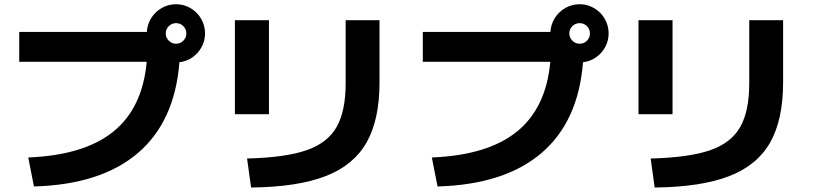

<svg xmlns="http://www.w3.org/2000/svg" viewBox="-20 -838 3790 892"><path d="M661.6 -550.8H69.3V-689.5H662.1Q664.1 -724.6 682.6 -754.2Q701.2 -783.7 731.7 -801Q762.2 -818.4 797.9 -818.4Q834.5 -818.4 865.5 -800Q896.5 -781.7 914.6 -750.5Q932.6 -719.2 932.6 -682.6Q932.6 -648.9 916.7 -619.6Q900.9 -590.3 873.8 -571.5Q846.7 -552.7 813.5 -548.8Q792 -273.4 620.6 -127Q449.2 19.5 137.7 28.3L111.3 -106.4Q370.1 -116.7 506.1 -226.3Q642.1 -335.9 661.6 -550.8ZM845.7 -682.6Q845.7 -702.6 831.8 -716.6Q817.9 -730.5 797.9 -730.5Q778.3 -730.5 764.2 -716.6Q750 -702.6 750 -682.6Q750 -663.1 764.2 -648.9Q778.3 -634.8 797.9 -634.8Q817.9 -634.8 831.8 -648.9Q845.7 -663.1 845.7 -682.6Z M1585.9 -452.1V-744.1H1743.2V-456.1Q1743.2 -281.7 1682.9 -175.8Q1622.6 -69.8 1492.2 -19.5Q1361.8 30.8 1146.5 33.2L1127.9 -101.6Q1304.7 -106 1402.8 -139.6Q1501 -173.3 1543.5 -247.3Q1585.9 -321.3 1585.9 -452.1ZM1071.3 -744.1H1229.5V-307.6H1071.3Z M2536.6 -550.8H1944.3V-689.5H2537.1Q2539.1 -724.6 2557.6 -754.2Q2576.2 -783.7 2606.7 -801Q2637.2 -818.4 2672.9 -818.4Q2709.5 -818.4 2740.5 -800Q2771.5 -781.7 2789.6 -750.5Q2807.6 -719.2 2807.6 -682.6Q2807.6 -648.9 2791.7 -619.6Q2775.9 -590.3 2748.8 -571.5Q2721.7 -552.7 2688.5 -548.8Q2667 -273.4 2495.6 -127Q2324.2 19.5 2012.7 28.3L1986.3 -106.4Q2245.1 -116.7 2381.1 -226.3Q2517.1 -335.9 2536.6 -550.8ZM2720.7 -682.6Q2720.7 -702.6 2706.8 -716.6Q2692.9 -730.5 2672.9 -730.5Q2653.3 -730.5 2639.2 -716.6Q2625 -702.6 2625 -682.6Q2625 -663.1 2639.2 -648.9Q2653.3 -634.8 2672.9 -634.8Q2692.9 -634.8 2706.8 -648.9Q2720.7 -663.1 2720.7 -682.6Z M3460.9 -452.1V-744.1H3618.2V-456.1Q3618.2 -281.7 3557.9 -175.8Q3497.6 -69.8 3367.2 -19.5Q3236.8 30.8 3021.5 33.2L3002.9 -101.6Q3179.7 -106 3277.8 -139.6Q3376 -173.3 3418.5 -247.3Q3460.9 -321.3 3460.9 -452.1ZM2946.3 -744.1H3104.5V-307.6H2946.3Z"/></svg>

Font: Pretendard JP ExtraBold
Style: Regular
Weight: 800
Designer: Base glyphs from Inter by Rasmus Andersson; Hangeul glyphs from Noto Sans CJK(Source Han Sans) by Jang Soo-young and Kan
Foundry: Kil Hyung-jin
Version: Version 1.309